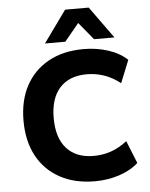

<svg xmlns="http://www.w3.org/2000/svg" viewBox="-62 -990 822 1052"><g transform="rotate(-5 349.0 -464.5)"><path d="M418 11Q307 11 225.5 -33.5Q144 -78 100 -159.5Q56 -241 56 -353Q56 -465 100 -546Q144 -627 225 -671.5Q306 -716 418 -716Q489 -716 552.5 -695.5Q616 -675 657 -636L607 -512Q563 -546 518 -561.5Q473 -577 423 -577Q327 -577 274.5 -519.5Q222 -462 222 -353Q222 -244 274.5 -186Q327 -128 423 -128Q473 -128 518 -143.5Q563 -159 607 -193L657 -69Q616 -31 552.5 -10Q489 11 418 11ZM210 -765 336 -940H466L592 -765H480L401 -861L322 -765Z"/></g></svg>

Font: Nunito Sans 10pt ExtraBold
Style: Regular
Weight: 800
Designer: Vernon Adams
Foundry: Vernon Adams
Version: Version 3.101;gftools[0.9.27]